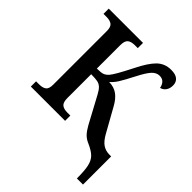

<svg xmlns="http://www.w3.org/2000/svg" viewBox="-247 -877 1244 1244"><g transform="rotate(45 374.5 -255.0)"><path d="M559 -2Q530 -14 511.5 -33Q493 -52 474 -86L376 -268Q360 -298 345.5 -311.5Q331 -325 311 -329Q291 -333 253 -333V-116Q253 -75 270 -61.5Q287 -48 319 -48H347V0H33V-48H61Q93 -48 110 -60.5Q127 -73 127 -111V-602Q127 -640 110 -653Q93 -666 61 -666H33V-714H347V-666H319Q287 -666 270 -652.5Q253 -639 253 -598V-385Q291 -385 307.5 -391Q324 -397 339 -414Q361 -438 421 -557Q464 -644 503 -682Q542 -720 600 -720Q641 -720 660.5 -703Q680 -686 680 -657Q680 -628 666.5 -609.5Q653 -591 631 -586Q627 -610 613 -625Q599 -640 574 -640Q545 -640 521.5 -614.5Q498 -589 466 -526Q431 -458 412 -428Q393 -398 371 -380Q417 -379 448 -356Q479 -333 503 -289L594 -126Q618 -83 644.5 -65.5Q671 -48 705 -48H721V210H665Q665 138 656.5 100Q648 62 626 40Q604 18 559 -2Z"/></g></svg>

Font: Noto Serif SemiBold
Style: Regular
Weight: 600
Designer: Monotype Design Team
Foundry: Monotype Imaging Inc.
Version: Version 1.001